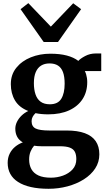

<svg xmlns="http://www.w3.org/2000/svg" viewBox="-20 -904 665 1194"><path d="M282.1 270Q219.6 270 172.2 259.2Q124.7 248.4 92.6 227.8Q60.4 207.3 44.1 177.4Q27.7 147.5 27.7 109Q27.7 76.9 40.2 51.6Q52.6 26.4 74.1 8.6Q95.5 -9.1 121.8 -18.5Q97.9 -32.4 86.5 -54Q75.2 -75.6 75.2 -103.4Q75.2 -125.1 85.5 -146.3Q95.9 -167.4 114 -185Q132.2 -202.7 155.8 -213.7Q98.9 -236 73.1 -279.6Q47.3 -323.1 47.3 -380.8Q47.3 -440.3 81.6 -482.7Q115.8 -525.1 171.8 -547.6Q227.8 -570 293.1 -570Q352 -570 395.3 -558.7Q438.6 -547.4 467.1 -525.3Q478.7 -539 508.9 -555.2Q539.1 -571.5 575.6 -571.5H609.6V-462.2H507.4Q512.4 -453 515.6 -442Q518.8 -431.1 520.6 -419.1Q522.5 -407.1 522.5 -393.8Q522.8 -333.3 493.7 -288.1Q464.5 -242.9 410.2 -217.9Q355.8 -192.9 279.9 -192.9Q258.1 -192.9 238.2 -194.8Q218.4 -196.6 200.9 -200.4Q189.5 -189.7 183 -177.4Q176.5 -165.2 176.5 -150.2Q176.5 -117.5 201.6 -104.9Q226.8 -92.4 287.2 -92.4H394.2Q462.2 -92.4 507.4 -75.8Q552.6 -59.1 575.2 -26.2Q597.8 6.8 597.8 55.6Q597.8 104.3 571.9 143.8Q545.9 183.2 501.1 211.5Q456.3 239.7 399.8 254.9Q343.2 270 282.1 270ZM297 201Q335.7 201 371.7 188.1Q407.7 175.1 431.2 149.5Q454.6 123.9 454.6 85.6Q454.6 58 445.6 40.3Q436.6 22.6 414.4 14.1Q392.2 5.5 352.1 5.5H238.4Q226.1 5.5 214.4 4.6Q202.7 3.7 192.2 2.1Q178.9 17.2 170.1 38.4Q161.2 59.7 161.2 87.8Q161.2 122.4 175.2 147.8Q189.1 173.1 218.9 187.1Q248.7 201 297 201ZM289.9 -255.5Q340 -255.5 361 -289.7Q382 -323.9 382 -383.5Q382 -427.5 371.7 -455.3Q361.4 -483.1 340.6 -496.3Q319.7 -509.6 288.2 -509.6Q257.6 -509.6 235.8 -496.2Q214.1 -482.8 202.4 -455.7Q190.7 -428.7 190.7 -387Q190.7 -346.7 200.9 -317Q211 -287.3 232.8 -271.4Q254.6 -255.5 289.9 -255.5ZM251.7 -642.8 107.8 -847 156.2 -884.5 296.2 -738.4 435.2 -883.7 484.4 -847 340.7 -642.8Z"/></svg>

Font: Merriweather Light
Style: Regular
Weight: 300
Designer: Eben Sorkin
Foundry: Eben Sorkin
Version: Version 2.100